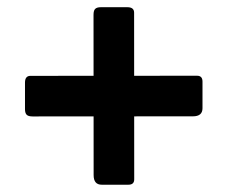

<svg xmlns="http://www.w3.org/2000/svg" viewBox="-20 -637 623 527"><path d="M535.8 -339.9Q535.8 -317.7 509.5 -317.7L69.4 -317.4Q57.6 -317.4 53.1 -322.1Q48.6 -326.8 48.6 -337.2V-410.4Q48.6 -428.8 63.6 -428.8L521 -429.1Q535.8 -429.1 535.8 -413.1ZM259.3 -130Q237 -130 237 -156.3L236.7 -596.4Q236.7 -608.5 241.5 -612.8Q246.2 -617.2 256.6 -617.2H329.7Q348.1 -617.2 348.1 -602.2L348.4 -144.8Q348.4 -130 332.5 -130Z"/></svg>

Font: Libre Franklin Thin
Style: Regular
Weight: 100
Designer: Pablo Impallari, Rodrigo Fuenzalida, Nhung Nguyen
Foundry: Impallari Type
Version: Version 3.000